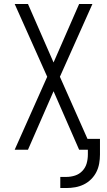

<svg xmlns="http://www.w3.org/2000/svg" viewBox="-20 -755 540 968"><path d="M284 193V137H314Q337 137 358.5 130Q380 123 395.5 106.5Q411 90 417 68.5Q423 47 423 24V0H379L250 -295L121 0H54L218 -368L54 -735H121L250 -440L379 -735H446L282 -368L421 -55H484V24Q484 47 480 69.5Q476 92 466 112Q456 132 439.5 148.5Q423 165 402.5 175Q382 185 359.5 189Q337 193 314 193Z"/></svg>

Font: Iosevka SS04 Light
Style: Regular
Weight: 300
Monospace: yes
Designer: Belleve Invis
Foundry: Belleve Invis
Version: Version 19.0.0; ttfautohint (v1.8.4)